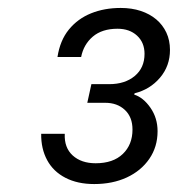

<svg xmlns="http://www.w3.org/2000/svg" viewBox="-20 -793 448 483"><path d="M216.9 -330Q175 -330 144.5 -345.8Q114 -361.6 98.6 -390.2Q83.1 -418.9 83.6 -456.4H142.9Q141.3 -421.6 162.9 -401.9Q184.6 -382.3 220.6 -382.3Q264.6 -382.3 288.9 -405.7Q313.3 -429.1 313.3 -467.1Q313.3 -498.6 294.1 -516.5Q275 -534.4 244.6 -534.4H199.6L209.9 -581.3H254.7Q294.3 -581.3 318.9 -601.8Q343.6 -622.3 343.6 -657.6Q343.6 -686 324.7 -703.4Q305.9 -720.7 275.6 -720.7Q236.9 -720.7 213.6 -701Q190.4 -681.3 184.1 -649.6H124.6Q131 -691.4 153.3 -718.7Q175.6 -746 209.1 -759.5Q242.6 -773 283.6 -773Q311.4 -773 334.1 -765.5Q356.7 -758 373.1 -744.2Q389.4 -730.4 398.5 -711Q407.6 -691.6 407.6 -667.3Q407.6 -626.9 382.4 -597.4Q357.3 -567.9 318.6 -558.3L317.6 -555Q340.6 -547.7 358.5 -521.9Q376.4 -496.1 376.4 -462.9Q376.4 -423.6 355.6 -393.4Q334.9 -363.3 299 -346.6Q263.1 -330 216.9 -330Z"/></svg>

Font: Mona Sans ExtraLight
Style: Italic
Weight: 200
Italic angle: -11.6951°
Designer: Deni Anggara
Foundry: GitHub
Version: Version 2.000